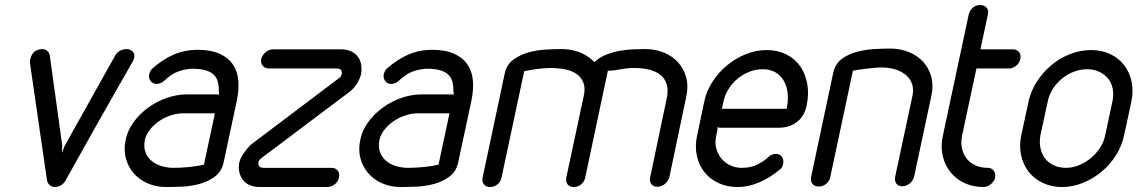

<svg xmlns="http://www.w3.org/2000/svg" viewBox="-20 -751 4568 771"><path d="M442 -527Q450 -543 466.5 -549.5Q483 -556 496 -553Q510 -550 516.5 -539Q523 -528 516 -511L514 -506L378 -267L243 -26L244 -27Q227 0 200 0Q189 0 180 -7.5Q171 -15 169 -26V-25L100 -500Q100 -516 109 -532.5Q118 -549 140 -553Q158 -556 168 -548Q178 -540 180 -528L230 -166L229 -137L240 -166Z M852 -372 860 -370Q859 -372 859.5 -376Q860 -380 859 -382Q859 -404 855 -421Q851 -438 839.5 -450Q828 -462 806.5 -468.5Q785 -475 750 -475Q718 -473 692 -462.5Q666 -452 641 -428Q626 -414 609 -414Q593 -414 584.5 -426Q576 -438 579 -452Q583 -468 592 -476Q634 -513 678 -532Q722 -551 773 -551Q827 -551 862 -535Q897 -519 915.5 -491.5Q934 -464 937 -427Q940 -390 931 -347L878 -99Q870 -62 843 -42Q816 -22 781.5 -12.5Q747 -3 710.5 -1.5Q674 0 647 0Q607 0 573.5 -14.5Q540 -29 517.5 -54.5Q495 -80 485.5 -115Q476 -150 485 -191Q493 -229 517.5 -262Q542 -295 576 -319.5Q610 -344 650.5 -358Q691 -372 731 -372ZM843 -296H715Q693 -296 668.5 -288.5Q644 -281 622.5 -267Q601 -253 584.5 -233.5Q568 -214 562 -191Q556 -162 564 -140.5Q572 -119 588.5 -105Q605 -91 628.5 -84Q652 -77 677 -77Q703 -77 736.5 -80Q770 -83 799 -90Z M1060 -476Q1044 -476 1035 -487Q1026 -498 1029 -514Q1033 -530 1047 -541.5Q1061 -553 1077 -553H1348Q1373 -553 1390.5 -544.5Q1408 -536 1418 -522Q1428 -508 1430.5 -490Q1433 -472 1430 -454Q1426 -436 1414.5 -417Q1403 -398 1386 -384L1027 -114Q1020 -108 1018 -100Q1014 -77 1040 -77H1312Q1328 -77 1336.5 -65.5Q1345 -54 1341 -38Q1338 -22 1324.5 -11Q1311 0 1295 0H1023Q1001 0 983.5 -7.5Q966 -15 955.5 -28.5Q945 -42 941 -60Q937 -78 941 -99Q945 -116 958.5 -135.5Q972 -155 986 -169L1345 -440Q1347 -443 1349 -445.5Q1351 -448 1352 -453Q1357 -476 1331 -476Z M1794 -372 1802 -370Q1801 -372 1801.5 -376Q1802 -380 1801 -382Q1801 -404 1797 -421Q1793 -438 1781.5 -450Q1770 -462 1748.5 -468.5Q1727 -475 1692 -475Q1660 -473 1634 -462.5Q1608 -452 1583 -428Q1568 -414 1551 -414Q1535 -414 1526.5 -426Q1518 -438 1521 -452Q1525 -468 1534 -476Q1576 -513 1620 -532Q1664 -551 1715 -551Q1769 -551 1804 -535Q1839 -519 1857.5 -491.5Q1876 -464 1879 -427Q1882 -390 1873 -347L1820 -99Q1812 -62 1785 -42Q1758 -22 1723.5 -12.5Q1689 -3 1652.5 -1.5Q1616 0 1589 0Q1549 0 1515.5 -14.5Q1482 -29 1459.5 -54.5Q1437 -80 1427.5 -115Q1418 -150 1427 -191Q1435 -229 1459.5 -262Q1484 -295 1518 -319.5Q1552 -344 1592.5 -358Q1633 -372 1673 -372ZM1785 -296H1657Q1635 -296 1610.5 -288.5Q1586 -281 1564.5 -267Q1543 -253 1526.5 -233.5Q1510 -214 1504 -191Q1498 -162 1506 -140.5Q1514 -119 1530.5 -105Q1547 -91 1570.5 -84Q1594 -77 1619 -77Q1645 -77 1678.5 -80Q1712 -83 1741 -90Z M1994 -38Q1991 -22 1978 -11Q1965 0 1948 0Q1931 0 1923 -11Q1915 -22 1918 -38L2007 -457Q2015 -492 2041.5 -511.5Q2068 -531 2102 -540.5Q2136 -550 2172 -552Q2208 -554 2235 -554Q2314 -554 2367 -502Q2388 -521 2414.5 -531.5Q2441 -542 2469 -547Q2497 -552 2523.5 -553Q2550 -554 2570 -554Q2611 -554 2645.5 -540Q2680 -526 2703 -500.5Q2726 -475 2735.5 -440.5Q2745 -406 2736 -364L2668 -40Q2664 -24 2650 -12.5Q2636 -1 2619 -1Q2603 -1 2595 -12.5Q2587 -24 2591 -40L2659 -364Q2664 -397 2655 -419Q2646 -441 2627 -454Q2608 -467 2582 -472.5Q2556 -478 2527 -478Q2498 -478 2471 -472.5Q2444 -467 2421 -467L2330 -38Q2327 -22 2314 -11Q2301 0 2284 0Q2267 0 2259 -11Q2251 -22 2254 -38L2325 -370Q2331 -401 2321.5 -422Q2312 -443 2293 -455.5Q2274 -468 2246.5 -473Q2219 -478 2191 -478Q2165 -478 2136.5 -474Q2108 -470 2085 -465Z M2879 -314H3139Q3146 -347 3143 -376Q3140 -405 3127.5 -426.5Q3115 -448 3094 -460.5Q3073 -473 3043 -473Q3015 -473 2989.5 -463Q2964 -453 2942.5 -435.5Q2921 -418 2906 -394Q2891 -370 2885 -343ZM3065 -120Q3078 -133 3096 -133Q3112 -133 3120 -121Q3128 -109 3125 -94Q3124 -89 3122 -83Q3120 -77 3114 -72Q3027 0 2942 0Q2899 0 2865 -16Q2831 -32 2809 -59.5Q2787 -87 2778.5 -124.5Q2770 -162 2779 -205L2808 -343Q2817 -386 2841.5 -423.5Q2866 -461 2900 -489Q2934 -517 2975 -533.5Q3016 -550 3059 -550Q3102 -550 3136.5 -533Q3171 -516 3192.5 -486Q3214 -456 3221.5 -415Q3229 -374 3219 -326Q3210 -284 3180 -261Q3150 -238 3107 -238H2871L2861 -240V-230L2856 -205Q2850 -179 2856 -156Q2862 -133 2876 -115.5Q2890 -98 2911.5 -87.5Q2933 -77 2959 -77Q2997 -77 3024 -91.5Q3051 -106 3065 -120Z M3314 -40Q3311 -24 3298 -13Q3285 -2 3268 -2Q3251 -2 3242.5 -13Q3234 -24 3237 -40L3326 -459Q3334 -495 3360.5 -514.5Q3387 -534 3421.5 -543Q3456 -552 3492 -554Q3528 -556 3554 -556Q3595 -556 3629.5 -542Q3664 -528 3687 -503Q3710 -478 3719.5 -443Q3729 -408 3720 -366L3651 -43Q3647 -26 3633.5 -14.5Q3620 -3 3603 -3Q3587 -3 3579 -14.5Q3571 -26 3575 -43L3644 -366Q3650 -395 3641.5 -416.5Q3633 -438 3615 -452Q3597 -466 3572.5 -473Q3548 -480 3521 -480Q3507 -480 3490.5 -478.5Q3474 -477 3457.5 -475Q3441 -473 3427.5 -471Q3414 -469 3405 -467Z M3870 -693Q3874 -710 3887 -720.5Q3900 -731 3916 -731Q3932 -731 3941.5 -720.5Q3951 -710 3947 -693L3917 -553H4047Q4063 -553 4072 -542Q4081 -531 4077 -514Q4074 -498 4060.5 -487Q4047 -476 4031 -476H3901L3843 -205Q3838 -178 3843 -155Q3848 -132 3861.5 -114.5Q3875 -97 3897 -87Q3919 -77 3947 -77Q3962 -77 3970.5 -65.5Q3979 -54 3976 -37Q3972 -22 3958.5 -11Q3945 0 3930 0Q3887 0 3853 -16Q3819 -32 3796.5 -60Q3774 -88 3765.5 -125.5Q3757 -163 3766 -205Z M4110 -342Q4119 -385 4143.5 -423Q4168 -461 4202 -489.5Q4236 -518 4277.5 -534Q4319 -550 4361 -550Q4404 -550 4438 -534Q4472 -518 4494 -489.5Q4516 -461 4524 -423Q4532 -385 4523 -342L4494 -208Q4485 -165 4461 -127Q4437 -89 4403 -61Q4369 -33 4328 -16.5Q4287 0 4244 0Q4202 0 4167.5 -16.5Q4133 -33 4111 -61Q4089 -89 4080.5 -127Q4072 -165 4081 -208ZM4158 -208Q4153 -181 4158 -157Q4163 -133 4176.5 -115Q4190 -97 4212 -87Q4234 -77 4261 -77Q4286 -77 4311.5 -87Q4337 -97 4359 -115Q4381 -133 4397 -157Q4413 -181 4418 -208L4447 -343Q4453 -372 4448 -396Q4443 -420 4428.5 -437Q4414 -454 4392.5 -463.5Q4371 -473 4345 -473Q4319 -473 4293.5 -463.5Q4268 -454 4246.5 -437Q4225 -420 4209 -396Q4193 -372 4187 -342Z"/></svg>

Font: VDS Compensated
Style: Light Italic
Weight: 300
Italic angle: -12°
Designer: artmaker
Foundry: artmaker
Version: Version 1.000 2012 initial release